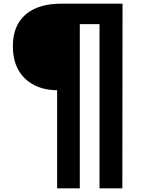

<svg xmlns="http://www.w3.org/2000/svg" viewBox="-20 -772 776 1042"><path d="M645 -752 644 250H520V-641.1H413.1V250H290V-282.2Q181.6 -283.2 115.7 -345.7Q49.8 -408.2 49.8 -521Q49.8 -633.3 118.4 -692.6Q187 -752 312 -752Z"/></svg>

Font: Stilu SemiBold
Style: Regular
Weight: 600
Designer: Genilson Lima Santos
Foundry: Genilson Lima Santos
Version: Version 1.200;PS 001.200;hotconv 1.0.88;makeotf.lib2.5.64775